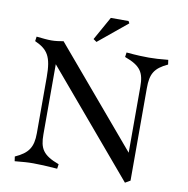

<svg xmlns="http://www.w3.org/2000/svg" viewBox="-99 -1037 1129 1152"><g transform="rotate(10 465.0 -460.5)"><path d="M60 -21 64 7C120 2 139 0 177 0C212 0 258 2 323 7L327 -21C227 -58 206 -96 206 -182V-609L738 19L769 1V-563C769 -649 790 -687 870 -724L866 -752C817 -747 780 -745 749 -745C718 -745 679 -746 612 -752L608 -724C708 -688 729 -649 729 -563V-162L228 -753C205 -749 180 -745 155 -745C128 -745 104 -748 64 -752L60 -724C140 -688 166 -649 166 -523V-182C166 -96 140 -57 60 -21ZM403 -797 423 -783 598 -927 591 -940H483Z"/></g></svg>

Font: Basteleur Moonlight
Style: Regular
Weight: 300
Designer: Keussel
Foundry: Keussel Studio
Version: Version 1.300;Glyphs 3.2 (3192)